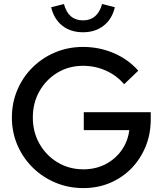

<svg xmlns="http://www.w3.org/2000/svg" viewBox="-20 -951 830 982"><path d="M406.6 11Q329.7 11 263.5 -16.9Q197.2 -44.7 147.1 -94.2Q97.1 -143.7 68.9 -209.2Q40.8 -274.7 40.8 -350Q40.8 -425.3 68.6 -490.8Q96.3 -556.3 146.1 -605.8Q195.9 -655.3 262.2 -683.1Q328.4 -711 405 -711Q488.4 -711 562.4 -679.1Q636.5 -647.2 687.2 -589.5L614.9 -520Q576.6 -565.4 521.5 -589.9Q466.5 -614.4 405 -614.4Q332.1 -614.4 274 -579.4Q215.9 -544.4 181.9 -484.7Q147.9 -424.9 147.9 -350Q147.9 -275.1 182.2 -215.2Q216.4 -155.3 275 -120.2Q333.5 -85 406.8 -85Q468.9 -85 519.4 -111Q569.8 -137 601.9 -182.5Q634 -227.9 641.2 -285.3H408.5V-377.2H751V-340.6Q751 -265.8 724.9 -201.8Q698.7 -137.8 652.3 -90Q605.8 -42.3 542.9 -15.6Q480.1 11 406.6 11ZM404.6 -786Q341.3 -786 298.6 -819.7Q255.9 -853.3 241.8 -914L307 -930.5Q329.2 -846.8 404.6 -846.8Q478.9 -846.8 502.2 -930.5L567.4 -914Q553.2 -853.3 510.2 -819.7Q467.1 -786 404.6 -786Z"/></svg>

Font: Red Hat Display VF
Style: Regular
Weight: 300
Designer: Pentagram, MCKL
Foundry: Pentagram, MCKL
Version: Version 1.023